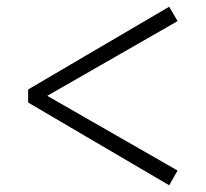

<svg xmlns="http://www.w3.org/2000/svg" viewBox="-20 -646 616 573"><path d="M510 -583 121 -360 510 -137 485 -93 64 -340V-379L485 -626Z"/></svg>

Font: Han-Nom Khai
Style: Regular
Weight: 400
Version: Version 1.200;June 22, 2023;FontCreator 14.0.0.2814 64-bit